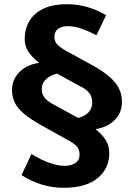

<svg xmlns="http://www.w3.org/2000/svg" viewBox="-20 -698 635 910"><path d="M282 192Q229 192 179 177Q129 162 82 132L129 32Q177 61 216 74.5Q255 88 285 88Q318 88 337.5 74.5Q357 61 357 34Q357 10 343.5 -4.5Q330 -19 302 -34L180 -102Q124 -133 93 -159.5Q62 -186 49.5 -213Q37 -240 37 -271Q37 -321 72 -356.5Q107 -392 166 -400Q134 -424 115.5 -451.5Q97 -479 97 -514Q97 -560 118.5 -597Q140 -634 184 -656Q228 -678 298 -678Q349 -678 396 -664Q443 -650 483 -626L437 -531Q405 -548 369.5 -561Q334 -574 303 -574Q273 -574 255.5 -561.5Q238 -549 238 -522Q238 -501 252 -486.5Q266 -472 288 -460L410 -393Q466 -363 498.5 -334.5Q531 -306 544.5 -277.5Q558 -249 558 -215Q558 -164 524 -129.5Q490 -95 433 -86Q463 -62 480.5 -35Q498 -8 498 28Q498 100 443 146Q388 192 282 192ZM350 -139Q380 -146 398.5 -164.5Q417 -183 417 -213Q417 -230 411.5 -242.5Q406 -255 394.5 -266.5Q383 -278 362 -288L251 -349Q232 -345 215 -335Q198 -325 188 -310.5Q178 -296 178 -276Q178 -253 190 -237Q202 -221 228 -206Z"/></svg>

Font: Gantari
Style: Bold
Weight: 700
Designer: Anugrah Pasau
Foundry: Lafontype
Version: Version 1.000; ttfautohint (v1.6)